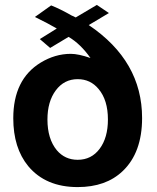

<svg xmlns="http://www.w3.org/2000/svg" viewBox="-20 -750 638 781"><path d="M259 -600 184 -555 142 -591 211 -634Q179 -653 122 -681L188 -728Q224 -714 273 -686Q275 -686 284 -681L288 -679L374 -730L423 -697L341 -648Q558 -502 558 -270Q558 -129 479 -54Q411 11 296 11Q166 11 95 -74Q34 -148 34 -269Q34 -427 145 -495Q204 -531 268 -531Q299 -531 348 -514Q308 -571 259 -600ZM296 -428Q241 -428 207 -382.5Q173 -337 173 -264Q173 -185 211 -139Q244 -100 296 -100Q352 -100 385.5 -145Q419 -190 419 -264Q419 -343 381 -388Q348 -428 296 -428Z"/></svg>

Font: Almarai Bold
Style: Regular
Weight: 700
Designer: Boutros International 2019
Foundry: Created by Boutros International 2019
Version: Version 1.10